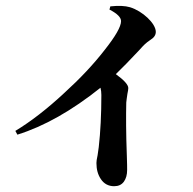

<svg xmlns="http://www.w3.org/2000/svg" viewBox="-20 -601 665 663"><path d="M374 42C389 42 400 37 408 26C415 16 419 3 419 -14C419 -21 419 -38 418 -63C415 -141 415 -202 416 -247C417 -255 418 -265 420 -277C422 -286 423 -293 423 -297C423 -308 409 -324 380 -345C401 -365 428 -393 461 -428C478 -447 483 -452 499 -463C512 -471 518 -480 518 -491C518 -520 472 -563 429 -576C412 -581 390 -582 361 -579L358 -568C385 -554 398 -541 398 -528C398 -509 379 -476 341 -428C303 -379 257 -330 202 -280C143 -225 86 -181 33 -149L40 -136C133 -165 228 -219 327 -298C329 -290 330 -282 330 -273C330 -206 327 -146 321 -93C320 -86 319 -77 317 -65C314 -52 313 -43 313 -38C313 -16 318 2 328 17C339 34 355 42 374 42Z"/></svg>

Font: AllPunType Bold
Style: Regular
Weight: 700
Version: 1.0